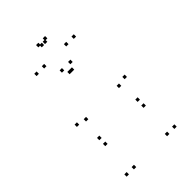

<svg xmlns="http://www.w3.org/2000/svg" viewBox="-278 -1059 1175 1175"><g transform="rotate(-45 310.0 -471.0)"><path d="M176.5 10V-10H156.5V10ZM176.5 -404.5V-424.5H156.5V-404.5ZM330 -680V-700H310V-680ZM310 -680V-700H290V-680ZM463.5 -406.5V-426.5H443.5V-406.5ZM463.5 10V-10H443.5V10ZM526.5 10V-10H506.5V10ZM526.5 -420.5V-440.5H506.5V-420.5ZM356.5 -720V-740H336.5V-720ZM283.5 -720V-740H263.5V-720ZM113.5 -420.5V-440.5H93.5V-420.5ZM113.5 10V-10H93.5V10ZM484.5 -214.5V-234.5H464.5V-214.5ZM484.5 -266V-286H464.5V-266ZM153 -266V-286H133V-266ZM153 -214.5V-234.5H133V-214.5ZM224.5 -815V-835H204.5V-815ZM334 -917V-937H314V-917ZM306 -917V-937H286V-917ZM415.5 -815V-835H395.5V-815ZM481 -815V-835H461V-815ZM349 -931.5V-951.5H329V-931.5ZM291 -931.5V-951.5H271V-931.5ZM159 -815V-835H139V-815Z"/></g></svg>

Font: Monaspace Krypton Dots Var
Style: Regular
Weight: 400
Designer: Riley Cran and the Lettermatic Team
Version: Version 1.100 (Monaspace Krypton Dots)